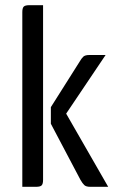

<svg xmlns="http://www.w3.org/2000/svg" viewBox="-20 -720 458 740"><path d="M146 -27Q146 -11 140.5 -5.5Q135 0 119 0H66V-673Q66 -689 71.5 -694.5Q77 -700 93 -700H146ZM176 -307 286 -481Q294 -495 301 -501.5Q308 -508 324 -508H387L235 -282L397 0H328Q312 0 305 -6.5Q298 -13 290 -27L176 -243Z"/></svg>

Font: Rationale
Style: Regular
Weight: 400
Designer: Cyreal (www.cyreal.org)
Foundry: Cyreal (www.cyreal.org)
Version: Version 1.011